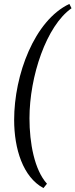

<svg xmlns="http://www.w3.org/2000/svg" viewBox="-20 -803 384 977"><path d="M344 -761 333 -783C155 -699 52 -422 52 -193C52 -45 97 98 201 154L219 132C155 61 130 -75 130 -201C130 -414 216 -672 344 -761Z"/></svg>

Font: Temporarium
Style: Italic
Weight: 400
Italic angle: -7°
Version: Version 1.1